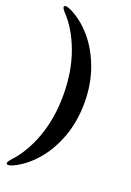

<svg xmlns="http://www.w3.org/2000/svg" viewBox="-161 -789 663 969"><g transform="rotate(20 170.0 -304.5)"><path d="M271.5 -304.5Q271.5 -205 241 -121Q210.5 -37 158.2 24Q106 85 40.5 115.5Q14 126.5 8.5 119Q5.5 115 8.2 109Q11 103 21.5 90.5Q83.5 25.5 120.8 -77Q158 -179.5 158 -304.5Q158 -429.5 120.8 -532.2Q83.5 -635 21.5 -699.5Q11 -712 8.2 -718Q5.5 -724 8.5 -728Q14 -735.5 40.5 -724.5Q106 -694 158.2 -632.8Q210.5 -571.5 241 -487.5Q271.5 -403.5 271.5 -304.5Z"/></g></svg>

Font: Fraunces 72pt SemiBold
Style: Regular
Weight: 600
Version: Version 1.000;[b76b70a41]